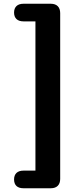

<svg xmlns="http://www.w3.org/2000/svg" viewBox="-20 -790 440 1024"><path d="M55 167C55 198 73 214 105 214H251C283 214 301 196 301 164V-720C301 -752 283 -770 251 -770H105C73 -770 55 -753 55 -723C55 -693 73 -676 105 -676H169V120H105C73 120 55 137 55 167Z"/></svg>

Font: コーポレート・ロゴ（ラウンド）ver3 Bold
Style: Regular
Weight: 700
Designer: [KANA_main] LOGOTYPE.JP [Source Han Sans] Ryoko NISHIZUKA 西塚涼子 (kana, bopomofo & ideographs); Paul D. Hunt (Latin, Greek
Version: Version 12.001;FEAKit 1.0